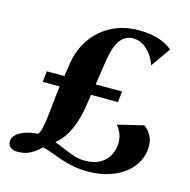

<svg xmlns="http://www.w3.org/2000/svg" viewBox="-110 -862 968 978"><g transform="rotate(15 373.5 -373.0)"><path d="M436 8Q392 8 355.2 0.2Q318.5 -7.5 288 -18Q257.5 -28.5 232.2 -38.2Q207 -48 186.5 -52Q166 -32.5 147.2 -20.2Q128.5 -8 109 -2.2Q89.5 3.5 66.5 3.5Q41 3.5 27.8 -7.8Q14.5 -19 14.5 -37Q14.5 -53 24.8 -66.2Q35 -79.5 52.8 -89.2Q70.5 -99 94 -105Q117.5 -111 143.5 -112Q148.5 -117.5 152.2 -125.8Q156 -134 159.2 -148.5Q162.5 -163 166 -185.5Q170.5 -217 173.5 -248.5Q176.5 -280 179.8 -311.2Q183 -342.5 187.5 -373.5H98L104.5 -431H196.5Q198.5 -442 200.2 -453.2Q202 -464.5 203.8 -475.8Q205.5 -487 207 -498.5Q215.5 -555 240.5 -602Q265.5 -649 304.2 -683.2Q343 -717.5 393.5 -736Q444 -754.5 503 -754.5Q563.5 -754.5 607 -740.8Q650.5 -727 682 -701L609.5 -597.5Q602 -624 584.2 -649.2Q566.5 -674.5 541.5 -690.8Q516.5 -707 485.5 -707Q467 -707 450.8 -699.2Q434.5 -691.5 421.2 -675Q408 -658.5 398 -631.2Q388 -604 382 -565.5Q377 -532 372 -498.2Q367 -464.5 362 -431H501L495 -373.5H353Q350.5 -356.5 347.8 -339.5Q345 -322.5 342.5 -305.5Q336 -264 323.2 -225Q310.5 -186 290.2 -152.2Q270 -118.5 239.5 -94Q272 -82 299.2 -70Q326.5 -58 352.8 -49.8Q379 -41.5 408.5 -41.5Q458.5 -41.5 490 -60.5Q521.5 -79.5 536.5 -110Q551.5 -140.5 551.5 -175Q551.5 -202 541.5 -224.5Q531.5 -247 519 -261L655.5 -294Q668 -285.5 679.2 -272Q690.5 -258.5 698 -240Q705.5 -221.5 705.5 -196.5Q705.5 -153 686.2 -115.8Q667 -78.5 631.2 -50.8Q595.5 -23 546 -7.5Q496.5 8 436 8Z"/></g></svg>

Font: Merriweather 96pt Black
Style: Italic
Weight: 900
Italic angle: -7.8°
Version: Version 2.101